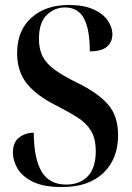

<svg xmlns="http://www.w3.org/2000/svg" viewBox="-20 -744 532 774"><path d="M230 10Q155 10 112 -11.5Q69 -33 50.5 -65Q32 -97 32 -129Q32 -170 57 -189.5Q82 -209 116 -209Q117 -102 148.5 -51Q180 0 247 0Q302 0 334 -33.5Q366 -67 366 -134Q366 -185 347 -216.5Q328 -248 292.5 -270.5Q257 -293 208 -318Q126 -359 87.5 -408Q49 -457 49 -530Q49 -621 106.5 -672.5Q164 -724 257 -724Q316 -724 355 -707Q394 -690 413.5 -662.5Q433 -635 433 -605Q433 -575 411.5 -556Q390 -537 342 -537Q342 -627 318 -670.5Q294 -714 242 -714Q200 -714 168.5 -683.5Q137 -653 137 -587Q137 -544 153 -514.5Q169 -485 203 -461Q237 -437 292 -410Q374 -370 415 -323.5Q456 -277 456 -199Q456 -103 396.5 -46.5Q337 10 230 10Z"/></svg>

Font: Noto Serif Display Condensed SemiBold
Style: Regular
Weight: 600
Width: 3
Designer: Monotype Design Team
Foundry: Monotype Imaging Inc.
Version: Version 2.009